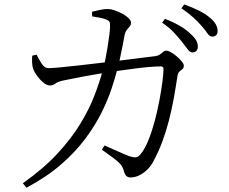

<svg xmlns="http://www.w3.org/2000/svg" viewBox="-20 -802 1040 872"><path d="M854.6 -563.9Q842.4 -563.9 832.3 -578.2Q822.2 -592.5 807.2 -611.1Q791.8 -630.5 770.7 -653.4Q749.5 -676.2 716.4 -699L729.2 -716.5Q768.4 -701.2 796.8 -684.5Q825.3 -667.9 843.9 -649.6Q862.9 -632.7 870.8 -618.8Q878.6 -604.9 878.6 -590.1Q878.6 -577.8 871.8 -570.8Q864.9 -563.9 854.6 -563.9ZM573.5 4Q561.1 4 553.7 -3Q546.4 -10 542.3 -26.3Q537.5 -44.9 525 -58.4Q512.4 -71.9 492 -86.6Q471.5 -101.3 443 -122L454.8 -141.4Q476.1 -131.9 498.8 -121.8Q521.4 -111.6 539.8 -103.6Q558.3 -95.6 568.1 -92.4Q587.9 -86.1 598.2 -87.8Q608.5 -89.6 619.1 -102.3Q638.2 -125.9 654.4 -166.1Q670.5 -206.4 683.1 -253.9Q695.7 -301.5 704.4 -348.2Q713.1 -394.9 717.9 -432.4Q722.6 -470 722.6 -489Q722.6 -500.4 710.9 -500.4Q689.1 -500.4 657.9 -497.8Q626.7 -495.2 593.1 -490.7Q559.4 -486.2 528.8 -482Q498.2 -477.7 475.7 -474.3Q453.1 -470.7 421.8 -465.7Q390.6 -460.6 358.9 -454.4Q327.2 -448.2 301.2 -443.2Q275.2 -438.2 262.9 -435.4Q240.1 -430 230.7 -421.9Q221.3 -413.9 206 -413.9Q192.9 -413.9 177 -427Q161 -440 148.5 -457.3Q136.1 -474.6 132 -485.9Q126.4 -500.4 125.8 -517Q125.2 -533.6 126.3 -549.1L146 -553.7Q156.5 -533.7 169.1 -513.1Q181.6 -492.6 202.5 -492.6Q217.3 -492.6 251.7 -495.9Q286.1 -499.2 332.5 -504.3Q378.9 -509.4 429.9 -515.5Q480.9 -521.7 530.3 -527.6Q579.7 -533.5 620.3 -539Q661 -544.5 684.3 -546.9Q698.3 -548.9 706.3 -554.7Q714.2 -560.4 720.9 -566.1Q727.5 -571.9 735.6 -571.9Q743.3 -571.9 756.7 -564.5Q770.1 -557.1 783.2 -545.6Q796.3 -534.2 805.6 -522.8Q814.9 -511.5 814.9 -503.6Q814.9 -493.4 808.8 -488.4Q802.6 -483.5 795.3 -477.3Q788.1 -471.2 785.9 -456.5Q778.1 -404.3 768.8 -353.2Q759.4 -302.2 746.8 -253.4Q734.2 -204.7 717.3 -159Q700.3 -113.3 677.9 -71.7Q666.1 -48 647.9 -30.7Q629.7 -13.5 610.5 -4.7Q591.3 4 573.5 4ZM83.7 30.3Q178.3 -36.6 241.4 -105Q304.4 -173.4 344.7 -239.8Q385 -306.1 408.8 -367.8Q432.6 -429.5 446.8 -483Q452.4 -501.5 458 -529Q463.5 -556.5 468.4 -586.8Q473.3 -617.2 476.5 -642.8Q479.8 -668.5 479.8 -681.7Q480.5 -696.3 477.2 -702.7Q473.8 -709 461.6 -713.6Q448.6 -719.1 430.4 -722.2Q412.3 -725.3 398.4 -727.5L398.2 -748.8Q414.1 -752.7 434.9 -757.2Q455.7 -761.7 470.3 -760.9Q484.8 -760.9 502.7 -754.4Q520.7 -748 537.2 -738.9Q553.7 -729.8 564.3 -719.2Q574.9 -708.5 574.9 -699.2Q574.9 -688.3 569.1 -682Q563.4 -675.6 556.2 -666.7Q548.9 -657.8 545.1 -639Q541.9 -621.6 536.7 -594Q531.5 -566.4 525 -537Q518.6 -507.6 512.1 -484.3Q503.1 -449 486.6 -399.1Q470.2 -349.3 441.4 -290.9Q412.6 -232.6 367.4 -172Q322.2 -111.4 256.6 -54.5Q191.1 2.4 100.2 50.3ZM943.7 -635.8Q931.7 -635.8 922 -650.7Q912.3 -665.6 895.9 -683.8Q879.2 -703.2 858.7 -722Q838.2 -740.7 804.1 -764.4L816.6 -781.8Q855.3 -767.9 884.2 -753.3Q913.1 -738.8 931.1 -723.5Q950.9 -707.4 959.6 -692.3Q968.3 -677.2 968.3 -661.5Q968.3 -649.1 961.9 -642.4Q955.4 -635.8 943.7 -635.8Z"/></svg>

Font: Noto Serif HK ExtraLight
Style: Regular
Weight: 200
Designer: Ryoko NISHIZUKA 西塚涼子 (kana & ideographs); Frank Grießhammer (Latin, Greek & Cyrillic); Wenlong ZHANG 张文龙 (bopomofo); San
Foundry: Adobe
Version: Version 2.002-H1;hotconv 1.1.0;makeotfexe 2.6.0